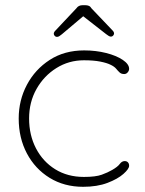

<svg xmlns="http://www.w3.org/2000/svg" viewBox="-20 -709 557 739"><path d="M304 -515Q349 -515 388.5 -505Q428 -495 452.5 -478.5Q477 -462 477 -444Q477 -437 471.5 -430.5Q466 -424 458 -424Q447 -424 440.5 -430Q434 -436 427 -444.5Q420 -453 405 -460Q391 -467 365.5 -472Q340 -477 303 -477Q245 -477 197 -447Q149 -417 120.5 -366.5Q92 -316 92 -253Q92 -189 118.5 -138Q145 -87 192.5 -57.5Q240 -28 303 -28Q348 -28 371.5 -36.5Q395 -45 412 -55Q433 -67 441 -78Q449 -89 460 -89Q468 -89 472.5 -84Q477 -79 477 -71Q477 -59 455 -39.5Q433 -20 393.5 -5Q354 10 300 10Q227 10 171 -24.5Q115 -59 83.5 -118.5Q52 -178 52 -253Q52 -323 83.5 -382.5Q115 -442 171.5 -478.5Q228 -515 304 -515ZM308 -653 218 -577Q213 -573 208.5 -570Q204 -567 199 -567Q194 -567 190.5 -571Q187 -575 187 -579Q187 -582 188.5 -585Q190 -588 193 -591L274 -677Q282 -689 298 -689H308Q316 -689 322 -686.5Q328 -684 332 -677L413 -592Q416 -589 417.5 -586Q419 -583 419 -580Q419 -576 415.5 -572Q412 -568 407 -568Q403 -568 398 -571Q393 -574 388 -578L297 -649Z"/></svg>

Font: Quicksand Light Light
Style: Regular
Weight: 300
Version: Version 3.006